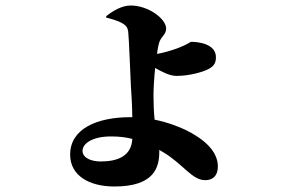

<svg xmlns="http://www.w3.org/2000/svg" viewBox="-20 -615 1040 698"><path d="M346 -28C313 -28 280 -40 280 -67C280 -91 312 -119 384 -119C413 -119 438 -116 461 -110C458 -49 410 -28 346 -28ZM366 -551C378 -548 408 -541 427 -529C439 -522 444 -514 446 -501C449 -477 454 -334 456 -300C458 -265 460 -247 461 -189H454C331 -189 235 -146 235 -53C235 24 305 63 396 63C539 63 559 -5 559 -62V-70L571 -63C645 -20 677 40 726 40C753 40 772 25 772 -10C772 -67 719 -111 656 -142C631 -154 591 -170 542 -180C539 -213 538 -240 538 -268C538 -288 540 -329 544 -368C568 -354 598 -339 621 -339C672 -339 720 -355 734 -362C759 -374 765 -387 765 -407C765 -455 703 -463 674 -463C673 -463 658 -452 629 -441C603 -431 570 -422 551 -419C553 -439 557 -455 560 -464C567 -482 584 -491 584 -511C584 -547 519 -595 455 -595C422 -595 388 -574 366 -556Z"/></svg>

Font: Noto Serif TC Black
Style: Regular
Weight: 900
Version: Version 1.001;PS 1.001;hotconv 16.6.54;makeotf.lib2.5.65590